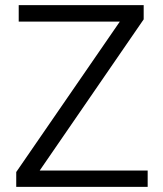

<svg xmlns="http://www.w3.org/2000/svg" viewBox="-20 -731 639 751"><path d="M557.6 -64V0H43.5V-58.1L448.7 -646.5H53.2V-710.9H542V-655.3L135.3 -64Z"/></svg>

Font: Vazirmatn UI Light
Style: Regular
Weight: 300
Designer: Saber Rastikerdar
Foundry: Saber Rastikerdar
Version: Version 33.003